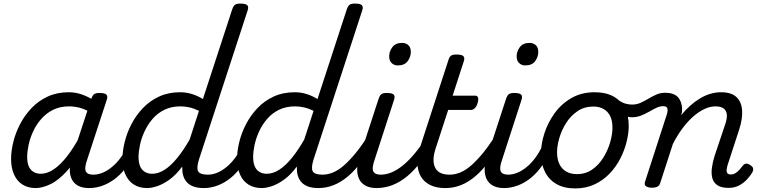

<svg xmlns="http://www.w3.org/2000/svg" viewBox="-20 -1035 4255 1074"><path d="M180 17Q137 17 106 -2.5Q75 -22 58.5 -59Q42 -96 42 -146Q42 -190 54.5 -241Q67 -292 92.5 -341Q118 -390 156.5 -430.5Q195 -471 247 -495Q299 -519 365 -519Q408 -519 449 -502.5Q490 -486 523 -461L509 -392Q467 -420 433.5 -430Q400 -440 367 -440Q316 -440 277.5 -421Q239 -402 211 -370Q183 -338 165.5 -300Q148 -262 140 -224.5Q132 -187 132 -157Q132 -126 140.5 -105.5Q149 -85 166.5 -74Q184 -63 208 -63Q244 -63 281 -88Q318 -113 355 -160.5Q392 -208 427 -273L449 -229Q405 -134 356 -80Q307 -26 261.5 -4.5Q216 17 180 17ZM478 17Q441 17 417 4Q393 -9 381.5 -32.5Q370 -56 370.5 -86.5Q371 -117 382 -152L491 -483Q498 -503 507.5 -509Q517 -515 536 -515Q567 -515 575.5 -505.5Q584 -496 577 -476L468 -143Q451 -95 460 -76.5Q469 -58 501 -58Q515 -58 521 -46.5Q527 -35 525 -20.5Q523 -6 511 5.5Q499 17 478 17Z M479 17Q465 17 458.5 5.5Q452 -6 454.5 -20.5Q457 -35 469 -46.5Q481 -58 502 -58Q528 -58 554.5 -69Q581 -80 607 -101.5Q633 -123 655 -153Q677 -183 694 -220Q699 -235 711.5 -234.5Q724 -234 733.5 -224.5Q743 -215 739 -201Q721 -150 693 -109.5Q665 -69 631 -41Q597 -13 558 2Q519 17 479 17Z M803 17Q760 17 729 -2.5Q698 -22 681.5 -59Q665 -96 665 -146Q665 -190 677.5 -241Q690 -292 715.5 -341Q741 -390 779.5 -430.5Q818 -471 870 -495Q922 -519 988 -519Q1022 -519 1054 -509Q1086 -499 1115 -481L1279 -983Q1286 -1003 1295.5 -1009Q1305 -1015 1324 -1015Q1355 -1015 1363.5 -1005.5Q1372 -996 1365 -976L1093 -143Q1078 -95 1088.5 -76.5Q1099 -58 1143 -58Q1155 -58 1160.5 -46.5Q1166 -35 1163.5 -20.5Q1161 -6 1150 5.5Q1139 17 1120 17Q1085 17 1061.5 8Q1038 -1 1024.5 -16.5Q1011 -32 1005 -52Q999 -72 1000 -93L999 -103Q965 -57 929 -31Q893 -5 860.5 6Q828 17 803 17ZM831 -63Q866 -63 901 -85.5Q936 -108 971.5 -151.5Q1007 -195 1041 -255L1093 -415Q1064 -429 1039 -434.5Q1014 -440 989 -440Q939 -440 900 -421Q861 -402 833.5 -370Q806 -338 788.5 -300Q771 -262 763 -224.5Q755 -187 755 -157Q755 -126 763.5 -105.5Q772 -85 789.5 -74Q807 -63 831 -63Z M1120 17Q1106 17 1099.5 5.5Q1093 -6 1095.5 -20.5Q1098 -35 1110 -46.5Q1122 -58 1143 -58Q1169 -58 1195.5 -69Q1222 -80 1248 -101.5Q1274 -123 1296 -153Q1318 -183 1335 -220Q1340 -235 1352.5 -234.5Q1365 -234 1374.5 -224.5Q1384 -215 1380 -201Q1362 -150 1334 -109.5Q1306 -69 1272 -41Q1238 -13 1199 2Q1160 17 1120 17Z M1444 17Q1401 17 1370 -2.5Q1339 -22 1322.5 -59Q1306 -96 1306 -146Q1306 -190 1318.5 -241Q1331 -292 1356.5 -341Q1382 -390 1420.5 -430.5Q1459 -471 1511 -495Q1563 -519 1629 -519Q1663 -519 1695 -509Q1727 -499 1756 -481L1920 -983Q1927 -1003 1936.5 -1009Q1946 -1015 1965 -1015Q1996 -1015 2004.5 -1005.5Q2013 -996 2006 -976L1734 -143Q1719 -95 1729.5 -76.5Q1740 -58 1784 -58Q1796 -58 1801.5 -46.5Q1807 -35 1804.5 -20.5Q1802 -6 1791 5.5Q1780 17 1761 17Q1726 17 1702.5 8Q1679 -1 1665.5 -16.5Q1652 -32 1646 -52Q1640 -72 1641 -93L1640 -103Q1606 -57 1570 -31Q1534 -5 1501.5 6Q1469 17 1444 17ZM1472 -63Q1507 -63 1542 -85.5Q1577 -108 1612.5 -151.5Q1648 -195 1682 -255L1734 -415Q1705 -429 1680 -434.5Q1655 -440 1630 -440Q1580 -440 1541 -421Q1502 -402 1474.5 -370Q1447 -338 1429.5 -300Q1412 -262 1404 -224.5Q1396 -187 1396 -157Q1396 -126 1404.5 -105.5Q1413 -85 1430.5 -74Q1448 -63 1472 -63Z M1761 17Q1747 17 1740.5 5.5Q1734 -6 1736.5 -20.5Q1739 -35 1751 -46.5Q1763 -58 1784 -58Q1814 -58 1844.5 -71Q1875 -84 1906 -111.5Q1937 -139 1970.5 -180Q2004 -221 2039 -277Q2048 -290 2060 -289Q2072 -288 2078.5 -278.5Q2085 -269 2079 -257Q2043 -187 2005 -135Q1967 -83 1927.5 -49.5Q1888 -16 1846.5 0.5Q1805 17 1761 17Z M2087 17Q2050 17 2025.5 4Q2001 -9 1989.5 -32.5Q1978 -56 1978 -86Q1978 -116 1990 -152L2098 -483Q2105 -503 2114.5 -509Q2124 -515 2143 -515Q2174 -515 2182.5 -505.5Q2191 -496 2184 -476L2076 -143Q2059 -95 2068 -76.5Q2077 -58 2110 -58Q2124 -58 2130 -46.5Q2136 -35 2133.5 -20.5Q2131 -6 2119.5 5.5Q2108 17 2087 17ZM2205 -669Q2185 -669 2171 -682Q2157 -695 2157 -720Q2157 -747 2174.5 -771Q2192 -795 2229 -795Q2250 -795 2264 -782.5Q2278 -770 2278 -744Q2278 -717 2260.5 -693Q2243 -669 2205 -669Z M2086 17Q2072 17 2065.5 5.5Q2059 -6 2061.5 -20.5Q2064 -35 2076 -46.5Q2088 -58 2109 -58Q2140 -58 2171 -71Q2202 -84 2234 -110Q2266 -136 2299 -175.5Q2332 -215 2366 -268Q2375 -282 2386.5 -281Q2398 -280 2405 -270.5Q2412 -261 2407 -249Q2372 -181 2334.5 -131Q2297 -81 2256.5 -48Q2216 -15 2173.5 1Q2131 17 2086 17Z M2470 17Q2421 17 2386.5 0Q2352 -17 2334 -48Q2316 -79 2315 -121.5Q2314 -164 2331 -215L2488 -698Q2494 -718 2503.5 -724Q2513 -730 2533 -730Q2564 -730 2572.5 -720.5Q2581 -711 2574 -691L2512 -500H2638Q2649 -500 2653.5 -490.5Q2658 -481 2652 -460Q2647 -441 2636.5 -430.5Q2626 -420 2615 -420H2487L2417 -205Q2405 -169 2405 -141Q2405 -113 2415.5 -94.5Q2426 -76 2445.5 -67Q2465 -58 2494 -58Q2508 -58 2513.5 -46.5Q2519 -35 2517 -20.5Q2515 -6 2503 5.5Q2491 17 2470 17Z M2473 17Q2459 17 2452.5 5.5Q2446 -6 2448.5 -20.5Q2451 -35 2463 -46.5Q2475 -58 2496 -58Q2526 -58 2556.5 -71Q2587 -84 2618 -111.5Q2649 -139 2682.5 -180Q2716 -221 2751 -277Q2760 -290 2772 -289Q2784 -288 2790.5 -278.5Q2797 -269 2791 -257Q2755 -187 2717 -135Q2679 -83 2639.5 -49.5Q2600 -16 2558.5 0.5Q2517 17 2473 17Z M2800 17Q2763 17 2738.5 4Q2714 -9 2702.5 -32.5Q2691 -56 2691 -86Q2691 -116 2703 -152L2811 -483Q2818 -503 2827.5 -509Q2837 -515 2856 -515Q2887 -515 2895.5 -505.5Q2904 -496 2897 -476L2789 -143Q2772 -95 2781 -76.5Q2790 -58 2823 -58Q2837 -58 2843 -46.5Q2849 -35 2846.5 -20.5Q2844 -6 2832.5 5.5Q2821 17 2800 17ZM2918 -669Q2898 -669 2884 -682Q2870 -695 2870 -720Q2870 -747 2887.5 -771Q2905 -795 2942 -795Q2963 -795 2977 -782.5Q2991 -770 2991 -744Q2991 -717 2973.5 -693Q2956 -669 2918 -669Z M2799 17Q2785 17 2778.5 5.5Q2772 -6 2774.5 -20.5Q2777 -35 2789 -46.5Q2801 -58 2822 -58Q2848 -58 2874.5 -69Q2901 -80 2927 -101.5Q2953 -123 2975 -153Q2997 -183 3014 -220Q3019 -235 3031.5 -234.5Q3044 -234 3053.5 -224.5Q3063 -215 3059 -201Q3041 -150 3013 -109.5Q2985 -69 2951 -41Q2917 -13 2878 2Q2839 17 2799 17Z M3197 19Q3135 19 3092 -6Q3049 -31 3027.5 -75.5Q3006 -120 3006 -176Q3006 -229 3025 -288.5Q3044 -348 3081.5 -400.5Q3119 -453 3175.5 -486Q3232 -519 3307 -519Q3369 -519 3411.5 -495.5Q3454 -472 3475.5 -429.5Q3497 -387 3497 -331Q3497 -291 3485.5 -243.5Q3474 -196 3450.5 -149.5Q3427 -103 3391 -65Q3355 -27 3306.5 -4Q3258 19 3197 19ZM3207 -61Q3256 -61 3293 -87Q3330 -113 3355 -153.5Q3380 -194 3393 -238.5Q3406 -283 3406 -321Q3406 -360 3393 -386Q3380 -412 3356 -425.5Q3332 -439 3299 -439Q3249 -439 3211 -413.5Q3173 -388 3147.5 -348Q3122 -308 3109 -264Q3096 -220 3096 -183Q3096 -144 3109.5 -116.5Q3123 -89 3148 -75Q3173 -61 3207 -61Z M3515 -379Q3500 -379 3481 -384.5Q3462 -390 3444.5 -399Q3427 -408 3414 -418Q3405 -425 3403 -438Q3401 -451 3404.5 -463.5Q3408 -476 3415 -482Q3422 -488 3431 -481Q3458 -461 3478 -455.5Q3498 -450 3515 -450Q3542 -450 3564.5 -460.5Q3587 -471 3608 -483.5Q3629 -496 3651.5 -506Q3674 -516 3700 -516Q3715 -516 3721.5 -504.5Q3728 -493 3727 -478.5Q3726 -464 3716.5 -452.5Q3707 -441 3690 -441Q3671 -441 3652 -432Q3633 -423 3611.5 -410.5Q3590 -398 3566 -388.5Q3542 -379 3515 -379Z M3625 15Q3609 15 3595.5 8Q3582 1 3588 -18L3711 -398Q3717 -419 3712.5 -430Q3708 -441 3691 -441Q3677 -441 3671 -452.5Q3665 -464 3666 -478.5Q3667 -493 3676 -504.5Q3685 -516 3701 -516Q3729 -516 3748 -508Q3767 -500 3777.5 -485Q3788 -470 3792.5 -450Q3797 -430 3795 -408L3790 -390Q3815 -421 3841.5 -444.5Q3868 -468 3896.5 -485Q3925 -502 3954.5 -510.5Q3984 -519 4013 -519Q4070 -519 4098.5 -493Q4127 -467 4131 -420Q4135 -373 4115 -311L4051 -115Q4047 -102 4045 -89Q4043 -76 4048 -67.5Q4053 -59 4068 -59Q4081 -59 4093 -66Q4105 -73 4115.5 -84.5Q4126 -96 4134 -107Q4140 -116 4150 -119Q4160 -122 4176 -112Q4192 -102 4193 -91.5Q4194 -81 4188 -70Q4178 -53 4159.5 -32.5Q4141 -12 4115 2Q4089 16 4056 16Q4014 16 3992 0.5Q3970 -15 3964 -41Q3958 -67 3962.5 -98.5Q3967 -130 3977 -162L4038 -344Q4048 -374 4045.5 -395.5Q4043 -417 4027.5 -428.5Q4012 -440 3982 -440Q3952 -440 3920 -425Q3888 -410 3856.5 -382Q3825 -354 3796.5 -315.5Q3768 -277 3744 -230L3673 -11Q3669 2 3658.5 8.5Q3648 15 3625 15Z"/></svg>

Font: Playwrite BE VLG
Style: Regular
Weight: 400
Designer: Veronika Burian, José Scaglione
Foundry: TypeTogether
Version: Version 1.002